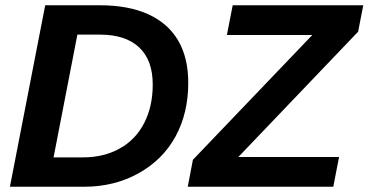

<svg xmlns="http://www.w3.org/2000/svg" viewBox="-20 -708 1397 728"><path d="M358.4 -688Q466.8 -688 541.7 -654.1Q616.7 -620.1 655.3 -554.7Q693.8 -489.3 693.8 -394Q693.8 -279.3 645.5 -190.4Q597.2 -102.1 505.4 -51Q413.6 0 299.8 0H17.6L151.4 -688ZM183.1 -111.3H295.4Q373.5 -111.3 434.1 -145Q494.1 -178.2 526.6 -241.2Q559.1 -304.2 559.1 -387.7Q559.1 -480 507.6 -528.3Q456.1 -576.7 359.4 -576.7H273.4ZM1265.6 -112.8 1243.7 0H691.9L711.4 -102.1L1164.1 -575.2H840.3L862.3 -688H1357.4L1337.9 -587.9L883.8 -112.8Z"/></svg>

Font: Arimo
Style: Italic
Weight: 400
Italic angle: -12°
Designer: Steve Matteson
Foundry: Monotype Imaging Inc.
Version: Version 1.33